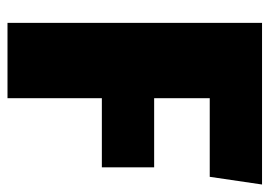

<svg xmlns="http://www.w3.org/2000/svg" viewBox="-126 -610 736 525"><g transform="rotate(90 242.5 -348.0)"><path d="M43 0V-696H485L464 -553H249V-401H438V-258H249V0Z"/></g></svg>

Font: Fira Sans Black
Style: Regular
Weight: 900
Designer: Carrois Corporate & Edenspiekermann AG
Foundry: Carrois Corporate GbR & Edenspiekermann AG
Version: Version 4.203